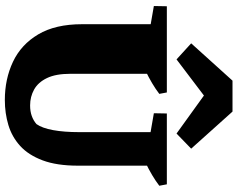

<svg xmlns="http://www.w3.org/2000/svg" viewBox="-116 -868 1004 813"><g transform="rotate(90 386.5 -462.0)"><path d="M404 20Q315 20 242 -14.5Q169 -49 126 -121.5Q83 -194 83 -307V-666H293V-257Q293 -196 311 -158.5Q329 -121 359.5 -104Q390 -87 427 -87Q452 -87 471.5 -94Q491 -101 506 -114Q523 -138 531.5 -184.5Q540 -231 540 -295V-666H682V-289Q682 -200 659.5 -140Q637 -80 598.5 -45Q560 -10 510 5Q460 20 404 20ZM144 -587 6 -611 7 -666H147ZM279 -575 278 -666H372L378 -634Q357 -618 332.5 -603.5Q308 -589 279 -575ZM598 -587 460 -611 461 -666H601ZM668 -575 667 -666H761L767 -634Q746 -618 721.5 -603.5Q697 -589 668 -575ZM232 -707 164 -769 322 -944H453L610 -769L546 -707L385 -823Z"/></g></svg>

Font: Eczar ExtraBold
Style: Regular
Weight: 800
Designer: Vaibhav Singh
Foundry: Rosetta Type Foundry
Version: Version 2.000